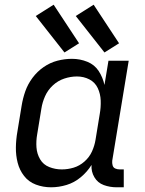

<svg xmlns="http://www.w3.org/2000/svg" viewBox="-20 -788 616 816"><path d="M197 8Q230 8 263 -2Q296 -12 323.5 -35Q351 -58 369 -87Q367 -59 381 -35Q395 -11 421 -1.5Q447 8 476 8H506V-68H489Q478 -68 469.5 -72Q461 -76 458.5 -85.5Q456 -95 457 -105L527 -530H441L424 -427Q417 -459 399.5 -486Q382 -513 351 -525.5Q320 -538 286 -538Q255 -538 224 -530Q193 -522 165.5 -503Q138 -484 118 -457Q98 -430 87.5 -400Q77 -370 72 -339L54 -229Q48 -195 47.5 -161.5Q47 -128 55 -96.5Q63 -65 82.5 -40Q102 -15 132.5 -3.5Q163 8 197 8ZM242 -68Q215 -68 189.5 -78Q164 -88 150.5 -111Q137 -134 135 -161.5Q133 -189 138 -217L156 -327Q160 -353 171.5 -379Q183 -405 204.5 -425Q226 -445 253 -454Q280 -463 307 -463Q336 -463 360 -450.5Q384 -438 395.5 -413.5Q407 -389 408 -360.5Q409 -332 404 -304L386 -194Q382 -169 371 -144.5Q360 -120 339 -101.5Q318 -83 293 -75.5Q268 -68 243 -68ZM424 -565 486 -604 378 -768 302 -720ZM254 -565 316 -604 208 -768 132 -720Z"/></svg>

Font: Iosevka Sparkle
Style: Italic
Weight: 400
Italic angle: -9°
Designer: Belleve Invis
Foundry: Belleve Invis
Version: Version 4.5.0; ttfautohint (v1.8.3)